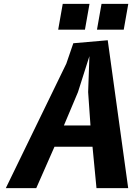

<svg xmlns="http://www.w3.org/2000/svg" viewBox="-20 -970 690 990"><path d="M10 0 322 -642 358 -747 535.5 -762.5 641 0H477.5L457 -213.5H261L167 0ZM441 -680.5 382 -495 309.5 -323H446.5L434.5 -495ZM303.5 -950H441.5L418 -817H280ZM503.5 -950H641.5L618 -817H480Z"/></svg>

Font: B612
Style: Bold Italic
Weight: 700
Italic angle: -10°
Designer: Nicolas Chauveau, Thomas Paillot, Jonathan Favre-Lamarine, Jean-Luc Vinot
Foundry: AIRBUS
Version: Version 1.008